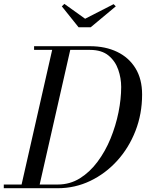

<svg xmlns="http://www.w3.org/2000/svg" viewBox="-55 -994 770 1014"><path d="M394.5 -895 545 -972 556.5 -960.5 424 -850H360L271.5 -960.5L285 -973.5ZM250 0H-35V-19.5H59L220.5 -730.5H125V-750H420Q501.5 -750 563.5 -720.2Q625.5 -690.5 660.5 -633.5Q695.5 -576.5 695.5 -495Q695.5 -392.5 660.5 -302.8Q625.5 -213 563.8 -145Q502 -77 421.5 -38.5Q341 0 250 0ZM420 -730.5H316L154.5 -19.5H250Q314 -19.5 366.8 -52.2Q419.5 -85 460.2 -139.8Q501 -194.5 528.8 -262.2Q556.5 -330 570.8 -400.8Q585 -471.5 585 -535Q585 -581 569.5 -626Q554 -671 518 -700.8Q482 -730.5 420 -730.5Z"/></svg>

Font: Bodoni* 11pt
Style: Italic
Weight: 400
Italic angle: -13°
Version: Version 2.3